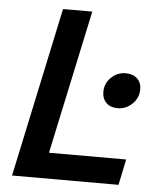

<svg xmlns="http://www.w3.org/2000/svg" viewBox="-51 -734 648 778"><g transform="rotate(5 273.5 -345.0)"><path d="M27 0 174 -690H293L168 -105H482L460 0ZM366 -370Q366 -405 391 -429Q416 -453 450 -453Q479 -453 496.5 -437Q514 -421 514 -393Q514 -358 488.5 -333.5Q463 -309 429 -309Q400 -309 383 -325.5Q366 -342 366 -370Z"/></g></svg>

Font: Radio Canada Medium
Style: Italic
Weight: 500
Italic angle: -12°
Designer: Charles Daoud, Etienne Aubert Bonn, Alexandre Saumier Demers, Jacques Le Bailly
Foundry: Radio-Canada
Version: Version 2.104; ttfautohint (v1.8.4.7-5d5b);gftools[0.9.28.de